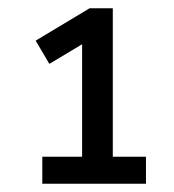

<svg xmlns="http://www.w3.org/2000/svg" viewBox="-20 -725 420 463"><path d="M82 -282V-347H178V-638H211L99 -571L66 -627L196 -705H252V-347H332V-282Z"/></svg>

Font: Nunito Sans 12pt ExtraLight Medium
Style: Regular
Weight: 500
Version: Version 3.101;gftools[0.9.27]